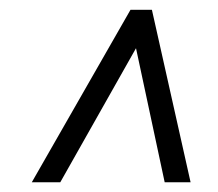

<svg xmlns="http://www.w3.org/2000/svg" viewBox="-20 -731 448 395"><path d="M259.8 -631.8 104 -356H45.4L248.5 -710.9H292.5L372.1 -356H318.8Z"/></svg>

Font: Roboto Light
Style: Italic
Weight: 300
Italic angle: -12°
Designer: Google
Version: Version 2.134; 2016; ttfautohint (v1.6)